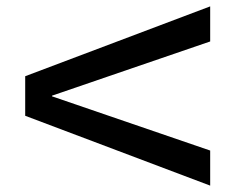

<svg xmlns="http://www.w3.org/2000/svg" viewBox="-20 -591 764 602"><path d="M639 -9 59 -228V-352L639 -571V-461L143 -291V-289L639 -119Z"/></svg>

Font: M PLUS 2 Thin Medium
Style: Regular
Weight: 500
Version: Version 1.001